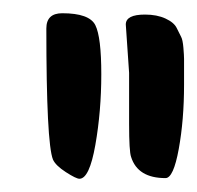

<svg xmlns="http://www.w3.org/2000/svg" viewBox="-20 -764 298 290"><path d="M50 -721Q50 -744 74 -744Q115 -744 124 -726Q133 -708 133 -652Q133 -596 124 -545Q115 -494 100 -494Q95 -494 79.5 -504Q64 -514 60 -523Q50 -548 50 -721ZM170 -727Q170 -742 199 -742Q217 -742 230 -736Q243 -730 247 -721.5Q251 -713 253.5 -708.5Q256 -704 257 -692Q258 -680 258 -675V-636Q258 -583 250 -539Q242 -495 230 -495Q188 -495 178 -527Q175 -535 175 -577V-654Z"/></svg>

Font: Zhi Mang Xing
Style: Regular
Weight: 400
Designer: ZhongQi
Foundry: ZhongQi
Version: Version 2.001